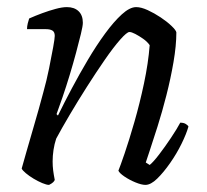

<svg xmlns="http://www.w3.org/2000/svg" viewBox="-20 -520 582 540"><path d="M118 0Q111 0 99 -5Q87 -10 74.5 -17.5Q62 -25 52.5 -33Q43 -41 41 -46Q45 -60 54 -92Q63 -124 76 -168Q89 -212 102 -261Q111 -293 118 -327.5Q125 -362 129.5 -387Q134 -412 134 -419Q134 -430 127.5 -434Q121 -438 109 -438H56Q56 -446 58 -454Q60 -462 62 -468Q80 -476 99 -483Q118 -490 136.5 -495Q155 -500 168 -500Q189 -500 201 -488.5Q213 -477 213 -456Q213 -447 207.5 -424.5Q202 -402 194 -372Q186 -342 176 -309Q166 -276 156 -247Q146 -218 139 -199L143 -195Q160 -230 181.5 -270.5Q203 -311 227 -351.5Q251 -392 275.5 -425.5Q300 -459 322.5 -479.5Q345 -500 363 -500Q377 -500 395.5 -491.5Q414 -483 432 -471Q450 -459 462.5 -447Q475 -435 476 -429Q476 -392 468 -345.5Q460 -299 448 -252Q436 -205 423 -164Q410 -123 401 -96Q392 -69 390 -63L401 -56Q411 -64 427.5 -85.5Q444 -107 461 -132.5Q478 -158 487 -175Q497 -175 503 -171Q509 -167 510 -164Q504 -143 490.5 -115.5Q477 -88 458.5 -61.5Q440 -35 422 -17.5Q404 0 389 0Q378 0 361 -7Q344 -14 330 -23.5Q316 -33 313 -40Q318 -52 330.5 -88.5Q343 -125 358 -177Q373 -229 385 -285.5Q397 -342 401 -393Q394 -403 382.5 -411Q371 -419 360.5 -424.5Q350 -430 344 -430Q337 -430 318 -408.5Q299 -387 274.5 -351.5Q250 -316 224.5 -276Q199 -236 176 -197Q153 -158 138 -130Q133 -115 130.5 -98.5Q128 -82 128 -66Q128 -53 129.5 -41Q131 -29 134 -14Q133 -11 129.5 -7.5Q126 -4 118 0Z"/></svg>

Font: Texturina 12pt ExtraLight
Style: Italic
Weight: 250
Italic angle: -11°
Designer: Guillermo Torres Carreño
Foundry: Omnibus-Type
Version: Version 1.002